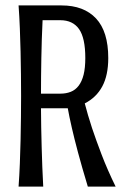

<svg xmlns="http://www.w3.org/2000/svg" viewBox="-20 -691 453 711"><path d="M208 -670.9Q290.5 -670.9 335.7 -622.6Q380.9 -574.2 380.9 -476.1Q380.9 -412.6 358.9 -371.3Q336.9 -330.1 293.9 -308.1Q304.7 -266.1 320.8 -216.8Q335 -174.3 356.2 -118.7Q377.4 -63 408.2 0H305.2Q283.2 -72.8 268.8 -126.7Q254.4 -180.7 246.1 -217.3Q236.3 -259.8 231 -290H131.8Q131.8 -255.9 132.6 -219.5Q133.3 -183.1 134.3 -146.2Q135.3 -109.4 136.7 -72.3Q138.2 -35.2 140.1 0H48.8Q51.8 -41.5 53.5 -85.2Q55.2 -128.9 56.2 -172.1Q57.1 -215.3 57.6 -256.8Q58.1 -298.3 58.1 -335.9Q58.1 -373.5 57.6 -415Q57.1 -456.5 56.2 -499.5Q55.2 -542.5 53.5 -585.9Q51.8 -629.4 48.8 -670.9ZM137.7 -616.2Q134.3 -546.4 133.1 -476.3Q131.8 -406.2 131.8 -344.2H203.1Q225.1 -344.2 242.2 -351.1Q259.3 -357.9 271.2 -373.5Q283.2 -389.2 289.6 -414.3Q295.9 -439.5 295.9 -476.1Q295.9 -550.3 272.7 -583.3Q249.5 -616.2 203.1 -616.2Z"/></svg>

Font: Crushed
Style: Regular
Weight: 400
Width: 3
Designer: Astigmatic (AOETI)
Foundry: Astigmatic (AOETI)
Version: Version 001.000